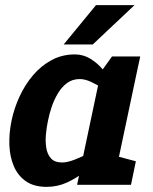

<svg xmlns="http://www.w3.org/2000/svg" viewBox="-20 -720 595 748"><path d="M373.3 -440 511.3 -430 420.3 0H280.3ZM373.3 -440 416.3 -500H526.3L511.3 -430ZM397.7 -163.3 407.7 -160Q407.7 -160 395.8 -143Q384 -126 361.8 -101Q339.7 -76 309 -51Q278.3 -26 241 -9Q203.7 8 161.7 8L222.3 -87Q242.7 -87 272 -98.5Q301.3 -110 330.2 -125.2Q359 -140.3 378.3 -151.8Q397.7 -163.3 397.7 -163.3ZM434.3 -336.7Q434.3 -336.7 419.8 -348.2Q405.3 -359.7 382.8 -374.3Q360.3 -389 335.8 -400.5Q311.3 -412 291 -412L271.7 -508Q304.7 -508 332.3 -491Q360 -474 380.8 -449Q401.7 -424 416.3 -399Q431 -374 438.3 -357Q445.7 -340 445.7 -340ZM291 -412Q261.7 -412 240.7 -396.2Q219.7 -380.3 204.8 -355Q190 -329.7 180.8 -302Q171.7 -274.3 167 -250Q161.7 -225.7 159 -197.5Q156.3 -169.3 160.3 -144Q164.3 -118.7 178.7 -102.8Q193 -87 222.3 -87L161.7 8Q112 8 80.7 -14Q49.3 -36 33.7 -73Q18 -110 16.5 -156Q15 -202 25 -250Q35 -298 56.2 -344Q77.3 -390 108.8 -427Q140.3 -464 181.2 -486Q222 -508 271.7 -508ZM410.3 0 409 -118.3 509.3 -91.7 490.3 0ZM504 -700 341.3 -546.7H228L354 -700Z"/></svg>

Font: Epunda Slab Light
Style: Italic
Weight: 300
Italic angle: -12°
Designer: Simon Atzbach
Foundry: typofactur
Version: Version 1.102